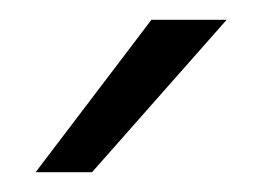

<svg xmlns="http://www.w3.org/2000/svg" viewBox="-20 -783 265 194"><path d="M73 -609H16L133 -763H209Z"/></svg>

Font: Open Sauce One Light
Style: Regular
Weight: 300
Designer: Alfredo Marco Pradil
Foundry: Creative Sauce Fz LLC
Version: Version 1.477